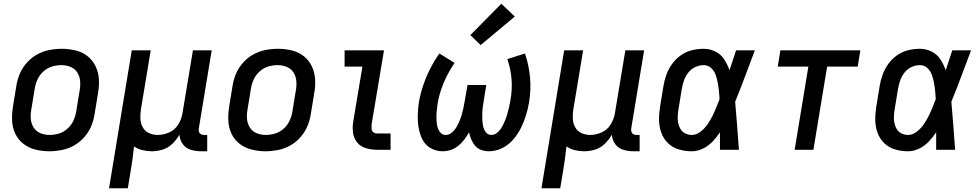

<svg xmlns="http://www.w3.org/2000/svg" viewBox="-20 -798 5224 1023"><path d="M242 8Q275 8 308.5 1.5Q342 -5 373 -22Q404 -39 428 -66Q452 -93 465.5 -125Q479 -157 484 -190L502 -300Q509 -338 507 -375Q505 -412 489.5 -444.5Q474 -477 446 -499Q418 -521 382 -529.5Q346 -538 309 -538Q276 -538 242.5 -531.5Q209 -525 178 -508Q147 -491 123 -464Q99 -437 85.5 -405Q72 -373 67 -340L49 -230Q43 -192 44.5 -155Q46 -118 61.5 -85.5Q77 -53 105 -31.5Q133 -10 169 -1Q205 8 242 8ZM244 -79Q218 -79 195 -88.5Q172 -98 159 -119Q146 -140 144 -165Q142 -190 147 -216L165 -326Q169 -351 180 -375Q191 -399 211.5 -417.5Q232 -436 257 -443.5Q282 -451 307 -451Q333 -451 356 -441.5Q379 -432 392 -411.5Q405 -391 407 -365.5Q409 -340 404 -314L386 -204Q382 -179 371 -155Q360 -131 339.5 -112.5Q319 -94 294 -86.5Q269 -79 244 -79Z M561 205H661L678 102Q683 72 687 42Q691 12 694 -18Q714 -4 739 2Q764 8 789 8Q818 8 847 -1Q876 -10 898.5 -32Q921 -54 936 -80Q938 -52 954 -30Q970 -8 996.5 0Q1023 8 1052 8H1084V-79H1066Q1058 -79 1050.5 -83Q1043 -87 1040.5 -95Q1038 -103 1039 -112L1108 -530H1008L952 -193Q947 -163 929.5 -134.5Q912 -106 881.5 -92.5Q851 -79 821 -79Q796 -79 774 -89Q752 -99 740.5 -120Q729 -141 728 -166Q727 -191 731 -216L783 -530H682Z M1394 8Q1427 8 1460.5 1.5Q1494 -5 1525 -22Q1556 -39 1580 -66Q1604 -93 1617.5 -125Q1631 -157 1636 -190L1654 -300Q1661 -338 1659 -375Q1657 -412 1641.5 -444.5Q1626 -477 1598 -499Q1570 -521 1534 -529.5Q1498 -538 1461 -538Q1428 -538 1394.5 -531.5Q1361 -525 1330 -508Q1299 -491 1275 -464Q1251 -437 1237.5 -405Q1224 -373 1219 -340L1201 -230Q1195 -192 1196.5 -155Q1198 -118 1213.5 -85.5Q1229 -53 1257 -31.5Q1285 -10 1321 -1Q1357 8 1394 8ZM1396 -79Q1370 -79 1347 -88.5Q1324 -98 1311 -119Q1298 -140 1296 -165Q1294 -190 1299 -216L1317 -326Q1321 -351 1332 -375Q1343 -399 1363.5 -417.5Q1384 -436 1409 -443.5Q1434 -451 1459 -451Q1485 -451 1508 -441.5Q1531 -432 1544 -411.5Q1557 -391 1559 -365.5Q1561 -340 1556 -314L1538 -204Q1534 -179 1523 -155Q1512 -131 1491.5 -112.5Q1471 -94 1446 -86.5Q1421 -79 1396 -79Z M1988 0H2061V-87H1988Q1976 -87 1968 -94.5Q1960 -102 1959.5 -113.5Q1959 -125 1960 -136L2026 -530H1816V-443H1911L1862 -150Q1857 -120 1861 -90.5Q1865 -61 1883 -39Q1901 -17 1929.5 -8.5Q1958 0 1988 0Z M2338 8Q2360 8 2381.5 1Q2403 -6 2421.5 -21Q2440 -36 2454 -54.5Q2468 -73 2479 -93Q2483 -74 2491 -55Q2499 -36 2512 -21Q2525 -6 2544.5 1Q2564 8 2585 8Q2621 8 2655 -8.5Q2689 -25 2714 -54Q2739 -83 2755.5 -116Q2772 -149 2782.5 -183.5Q2793 -218 2799 -253Q2810 -321 2804 -386.5Q2798 -452 2777 -513L2683 -483Q2701 -433 2705.5 -377.5Q2710 -322 2700 -266Q2697 -248 2693 -230Q2689 -212 2684 -194Q2679 -176 2672 -158.5Q2665 -141 2656 -124Q2647 -107 2631.5 -93Q2616 -79 2598 -79Q2580 -79 2569 -93Q2558 -107 2554.5 -124Q2551 -141 2550 -158.5Q2549 -176 2549.5 -193.5Q2550 -211 2552.5 -229Q2555 -247 2558 -265L2571 -345H2471L2457 -265Q2454 -247 2450.5 -229Q2447 -211 2442 -193Q2437 -175 2430 -157.5Q2423 -140 2413.5 -123Q2404 -106 2388.5 -92.5Q2373 -79 2355 -79Q2336 -79 2324.5 -94Q2313 -109 2309.5 -127.5Q2306 -146 2305.5 -164.5Q2305 -183 2306.5 -202.5Q2308 -222 2311 -241Q2317 -280 2329.5 -318Q2342 -356 2360.5 -392.5Q2379 -429 2402 -463L2321 -513Q2293 -473 2271.5 -430.5Q2250 -388 2235 -343.5Q2220 -299 2212 -254Q2207 -219 2206 -184.5Q2205 -150 2210.5 -117Q2216 -84 2231 -54.5Q2246 -25 2275 -8.5Q2304 8 2338 8ZM2541 -558 2723 -710 2651 -778 2486 -611Z M2865 205H2965L2982 102Q2987 72 2991 42Q2995 12 2998 -18Q3018 -4 3043 2Q3068 8 3093 8Q3122 8 3151 -1Q3180 -10 3202.5 -32Q3225 -54 3240 -80Q3242 -52 3258 -30Q3274 -8 3300.5 0Q3327 8 3356 8H3388V-79H3370Q3362 -79 3354.5 -83Q3347 -87 3344.5 -95Q3342 -103 3343 -112L3412 -530H3312L3256 -193Q3251 -163 3233.5 -134.5Q3216 -106 3185.5 -92.5Q3155 -79 3125 -79Q3100 -79 3078 -89Q3056 -99 3044.5 -120Q3033 -141 3032 -166Q3031 -191 3035 -216L3087 -530H2986Z M3666 8Q3696 8 3725 -6Q3754 -20 3776 -43Q3798 -66 3816 -93Q3816 -47 3816 0H3917Q3912 -64 3907.5 -128Q3903 -192 3897 -256Q3925 -324 3950.5 -393Q3976 -462 4002 -530H3902Q3884 -477 3867 -424Q3856 -454 3839 -481Q3822 -508 3792.5 -523Q3763 -538 3729 -538Q3698 -538 3667 -530.5Q3636 -523 3608.5 -504Q3581 -485 3561.5 -458Q3542 -431 3531 -401Q3520 -371 3515 -340L3497 -230Q3491 -194 3491.5 -158.5Q3492 -123 3503.5 -91Q3515 -59 3539 -35.5Q3563 -12 3596.5 -2Q3630 8 3666 8ZM3666 -79Q3648 -79 3631.5 -87Q3615 -95 3606 -110Q3597 -125 3593.5 -142.5Q3590 -160 3591 -178.5Q3592 -197 3595 -216L3613 -326Q3617 -348 3624.5 -370Q3632 -392 3647.5 -411.5Q3663 -431 3685 -441Q3707 -451 3729 -451Q3752 -451 3768.5 -436Q3785 -421 3792.5 -400.5Q3800 -380 3804 -358.5Q3808 -337 3810.5 -314.5Q3813 -292 3814 -270Q3805 -246 3795.5 -223Q3786 -200 3774.5 -177Q3763 -154 3748 -133Q3733 -112 3711.5 -95.5Q3690 -79 3666 -79Z M4214 0H4314L4387 -443H4550L4564 -530H4138L4124 -443H4287Z M4818 8Q4848 8 4877 -6Q4906 -20 4928 -43Q4950 -66 4968 -93Q4968 -47 4968 0H5069Q5064 -64 5059.5 -128Q5055 -192 5049 -256Q5077 -324 5102.5 -393Q5128 -462 5154 -530H5054Q5036 -477 5019 -424Q5008 -454 4991 -481Q4974 -508 4944.5 -523Q4915 -538 4881 -538Q4850 -538 4819 -530.5Q4788 -523 4760.5 -504Q4733 -485 4713.5 -458Q4694 -431 4683 -401Q4672 -371 4667 -340L4649 -230Q4643 -194 4643.5 -158.5Q4644 -123 4655.5 -91Q4667 -59 4691 -35.5Q4715 -12 4748.5 -2Q4782 8 4818 8ZM4818 -79Q4800 -79 4783.5 -87Q4767 -95 4758 -110Q4749 -125 4745.5 -142.5Q4742 -160 4743 -178.5Q4744 -197 4747 -216L4765 -326Q4769 -348 4776.5 -370Q4784 -392 4799.5 -411.5Q4815 -431 4837 -441Q4859 -451 4881 -451Q4904 -451 4920.5 -436Q4937 -421 4944.5 -400.5Q4952 -380 4956 -358.5Q4960 -337 4962.5 -314.5Q4965 -292 4966 -270Q4957 -246 4947.5 -223Q4938 -200 4926.5 -177Q4915 -154 4900 -133Q4885 -112 4863.5 -95.5Q4842 -79 4818 -79Z"/></svg>

Font: Iosevka Sparkle Medium
Style: Italic
Weight: 500
Italic angle: -9°
Designer: Belleve Invis
Foundry: Belleve Invis
Version: Version 4.5.0; ttfautohint (v1.8.3)